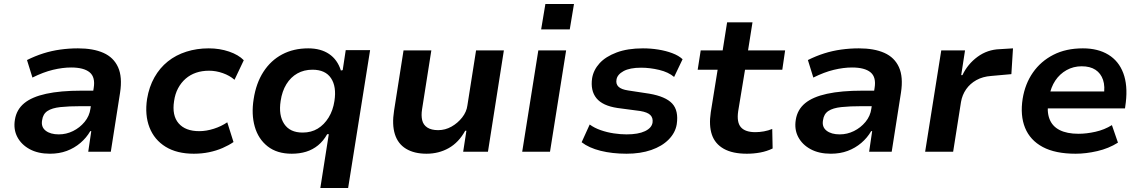

<svg xmlns="http://www.w3.org/2000/svg" viewBox="-20 -753 5665 953"><path d="M228 10Q169 10 127.5 -12.5Q86 -35 66 -73Q46 -111 54 -159Q62 -209 100 -240.5Q138 -272 209 -287.5Q280 -303 385 -303H462L451 -226H383Q322 -226 280 -221.5Q238 -217 215.5 -202Q193 -187 189 -156Q183 -123 206.5 -104.5Q230 -86 272 -86Q309 -86 342.5 -102.5Q376 -119 400 -148Q424 -177 429 -214L445 -316Q454 -370 425 -394Q396 -418 333 -418Q291 -418 243 -406.5Q195 -395 141 -368L114 -455Q154 -475 195 -488Q236 -501 279.5 -507Q323 -513 367 -513Q443 -513 493.5 -490.5Q544 -468 566 -419.5Q588 -371 576 -293L530 0H418L433 -102H428Q409 -69 379 -43.5Q349 -18 311.5 -4Q274 10 228 10Z M942 10Q858 10 802 -24.5Q746 -59 722 -120.5Q698 -182 710 -262Q720 -322 746.5 -369Q773 -416 813 -448Q853 -480 905 -496.5Q957 -513 1016 -513Q1070 -513 1117 -497Q1164 -481 1190 -454L1144 -357Q1120 -378 1086 -390Q1052 -402 1018 -402Q982 -402 953 -392Q924 -382 901.5 -362.5Q879 -343 864 -315Q849 -287 844 -251Q833 -180 866.5 -141Q900 -102 969 -102Q1004 -102 1041.5 -114Q1079 -126 1108 -146L1139 -48Q1116 -32 1085 -18.5Q1054 -5 1018 2.5Q982 10 942 10Z M1570 180 1612 -87H1604Q1585 -53 1558.5 -31.5Q1532 -10 1499.5 0Q1467 10 1428 10Q1355 10 1308.5 -26.5Q1262 -63 1244.5 -124.5Q1227 -186 1239 -261Q1251 -340 1287.5 -396.5Q1324 -453 1380.5 -483Q1437 -513 1510 -513Q1572 -513 1613.5 -485Q1655 -457 1672 -403L1681 -405L1696 -504H1817L1708 180ZM1482 -95Q1525 -95 1557 -114.5Q1589 -134 1611 -169.5Q1633 -205 1640 -252Q1651 -323 1623 -365Q1595 -407 1531 -407Q1489 -407 1456 -388.5Q1423 -370 1401.5 -335Q1380 -300 1373 -252Q1362 -181 1390.5 -138Q1419 -95 1482 -95Z M2097 10Q2036 10 1995.5 -14.5Q1955 -39 1940 -87Q1925 -135 1936 -204L1983 -503H2121L2075 -211Q2070 -180 2075.5 -156.5Q2081 -133 2101 -120Q2121 -107 2155 -107Q2190 -107 2221 -124.5Q2252 -142 2274 -170Q2296 -198 2300 -230L2343 -503H2481L2402 0H2279L2295 -104H2289Q2257 -46 2207.5 -18Q2158 10 2097 10Z M2666 -607 2687 -733H2829L2808 -607ZM2572 0 2652 -503H2790L2710 0Z M3090 10Q3019 10 2961 -4.5Q2903 -19 2867 -47L2907 -135Q2930 -118 2961.5 -107Q2993 -96 3026.5 -91Q3060 -86 3090 -86Q3148 -86 3181.5 -102Q3215 -118 3219 -145Q3222 -168 3208 -182Q3194 -196 3158 -202L3045 -217Q2971 -228 2940.5 -265.5Q2910 -303 2919 -365Q2926 -406 2956 -439Q2986 -472 3040.5 -492.5Q3095 -513 3171 -513Q3210 -513 3247.5 -507Q3285 -501 3317 -489Q3349 -477 3368 -459L3326 -371Q3298 -395 3252 -406Q3206 -417 3162 -417Q3106 -417 3075 -400Q3044 -383 3040 -358Q3036 -336 3050 -322.5Q3064 -309 3098 -304L3203 -288Q3284 -274 3316.5 -239Q3349 -204 3339 -136Q3332 -94 3299 -60.5Q3266 -27 3212.5 -8.5Q3159 10 3090 10Z M3687 10Q3616 10 3572.5 -14.5Q3529 -39 3513.5 -84.5Q3498 -130 3508 -196L3542 -407H3443L3458 -503H3567L3589 -642H3715L3693 -503H3877L3863 -407H3678L3644 -201Q3636 -146 3657.5 -121.5Q3679 -97 3729 -97Q3750 -97 3772 -101Q3794 -105 3813 -113L3815 -16Q3786 -2 3753.5 4Q3721 10 3687 10Z M4104 10Q4045 10 4003.5 -12.5Q3962 -35 3942 -73Q3922 -111 3930 -159Q3938 -209 3976 -240.5Q4014 -272 4085 -287.5Q4156 -303 4261 -303H4338L4327 -226H4259Q4198 -226 4156 -221.5Q4114 -217 4091.5 -202Q4069 -187 4065 -156Q4059 -123 4082.5 -104.5Q4106 -86 4148 -86Q4185 -86 4218.5 -102.5Q4252 -119 4276 -148Q4300 -177 4305 -214L4321 -316Q4330 -370 4301 -394Q4272 -418 4209 -418Q4167 -418 4119 -406.5Q4071 -395 4017 -368L3990 -455Q4030 -475 4071 -488Q4112 -501 4155.5 -507Q4199 -513 4243 -513Q4319 -513 4369.5 -490.5Q4420 -468 4442 -419.5Q4464 -371 4452 -293L4406 0H4294L4309 -102H4304Q4285 -69 4255 -43.5Q4225 -18 4187.5 -4Q4150 10 4104 10Z M4572 0 4652 -503H4770L4751 -380H4757Q4783 -435 4832 -471Q4881 -507 4943 -509L5008 -513L5000 -385L4900 -376Q4858 -373 4826.5 -355.5Q4795 -338 4775.5 -310Q4756 -282 4750 -247L4711 0Z M5319 10Q5218 10 5155.5 -23.5Q5093 -57 5068 -118.5Q5043 -180 5056 -263Q5068 -337 5107 -393Q5146 -449 5208.5 -481Q5271 -513 5355 -513Q5430 -513 5481.5 -481.5Q5533 -450 5555.5 -390Q5578 -330 5568 -245L5564 -215H5157L5169 -299H5476L5458 -277Q5466 -324 5455 -356.5Q5444 -389 5417.5 -406.5Q5391 -424 5349 -424Q5308 -424 5274 -405Q5240 -386 5218 -353Q5196 -320 5188 -275L5184 -254Q5175 -200 5189 -163Q5203 -126 5239.5 -107.5Q5276 -89 5333 -89Q5373 -89 5417.5 -99Q5462 -109 5499 -132L5529 -45Q5483 -16 5426.5 -3Q5370 10 5319 10Z"/></svg>

Font: Nunito Sans 6pt
Style: Bold Italic
Weight: 700
Italic angle: -9°
Version: Version 3.101;gftools[0.9.27]